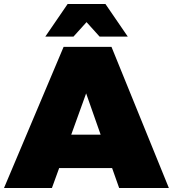

<svg xmlns="http://www.w3.org/2000/svg" viewBox="-30 -934 859 954"><path d="M562 0 527 -99H264L228 0H-10L286 -701H524L809 0ZM324 -265H470L398 -470ZM605 -752H465L400 -824L335 -752H195L306 -914H494Z"/></svg>

Font: Gontserrat Black
Style: Regular
Weight: 900
Designer: Julieta Ulanovsky
Foundry: Julieta Ulanovsky
Version: Version 6.001